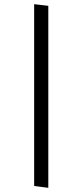

<svg xmlns="http://www.w3.org/2000/svg" viewBox="-20 -780 396 922"><path d="M144 113V-760L212 -752V122Z"/></svg>

Font: Andada Pro Medium
Style: Regular
Weight: 500
Designer: Carolina Giovagnoli
Foundry: Huerta Tipografica
Version: Version 3.005; ttfautohint (v1.8.4)